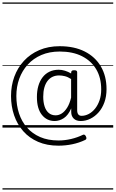

<svg xmlns="http://www.w3.org/2000/svg" viewBox="-20 -1030 934 1550"><path d="M278 -247Q278 -296 289.5 -336Q301 -376 323.5 -405.5Q346 -435 379 -451Q412 -467 454 -467Q479 -467 504.5 -459Q530 -451 554 -437L555 -448Q556 -456 561.5 -459.5Q567 -463 579 -463Q592 -463 597.5 -459Q603 -455 603 -447V-141Q603 -118 612 -106.5Q621 -95 638 -95Q668 -95 696.5 -110Q725 -125 747.5 -153Q770 -181 783.5 -220Q797 -259 797 -308Q797 -403 756.5 -471Q716 -539 641.5 -576.5Q567 -614 462 -614Q379 -614 314 -586Q249 -558 204 -508.5Q159 -459 135.5 -394.5Q112 -330 112 -255Q112 -180 133.5 -114.5Q155 -49 198 0Q241 49 304.5 76.5Q368 104 452 104Q503 104 554 92Q605 80 650 58Q665 52 674 72Q684 93 667 100Q619 123 564 134.5Q509 146 452 146Q359 146 287.5 115Q216 84 167.5 29Q119 -26 94 -99Q69 -172 69 -255Q69 -338 95.5 -410.5Q122 -483 173 -538.5Q224 -594 297 -625.5Q370 -657 462 -657Q579 -657 663.5 -614.5Q748 -572 794 -494Q840 -416 840 -310Q840 -252 823 -204.5Q806 -157 776.5 -123.5Q747 -90 709.5 -71.5Q672 -53 632 -53Q595 -53 575 -73Q555 -93 555 -125Q555 -132 555 -139.5Q555 -147 555 -155Q531 -100 495.5 -76.5Q460 -53 421 -53Q358 -53 318 -103Q278 -153 278 -247ZM329 -249Q329 -205 340 -171Q351 -137 373.5 -118Q396 -99 429 -99Q455 -99 478.5 -114Q502 -129 522 -160.5Q542 -192 554 -242V-392Q528 -409 503.5 -415Q479 -421 457 -421Q428 -421 404.5 -410Q381 -399 364 -377Q347 -355 338 -323Q329 -291 329 -249ZM0 490H894V500H0ZM0 -20H894V0H0ZM0 -505H894V-500H0ZM0 -1010H894V-1000H0Z"/></svg>

Font: Playwrite NG Modern Guides
Style: Regular
Weight: 400
Designer: Veronika Burian, José Scaglione
Foundry: TypeTogether
Version: Version 1.003